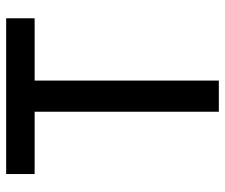

<svg xmlns="http://www.w3.org/2000/svg" viewBox="-74 -660 733 626"><g transform="rotate(-90 293.0 -346.5)"><path d="M242.2 0V-600.6H39.1V-693.4H546.9V-600.6H343.8V0Z"/></g></svg>

Font: CaskaydiaCove NFP
Style: Regular
Weight: 400
Designer: Aaron Bell
Foundry: Saja Typeworks
Version: Version 2111.001; VTT 6.35;Nerd Fonts 3.1.1